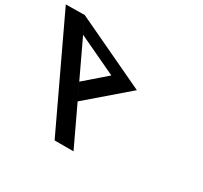

<svg xmlns="http://www.w3.org/2000/svg" viewBox="-495 -1056 1358 1284"><g transform="rotate(30 183.5 -413.5)"><path d="M63.3 -303 -184.5 -827 -329.5 -825 60.5 0H206.5ZM63.3 -303 368.9 -566 -184.5 -827 -127.4 -707 171.9 -566 6.9 -423Z"/></g></svg>

Font: Hussar
Style: BdOpOblFive
Weight: 700
Foundry: Cannot Into Space Fonts
Version: Version 2.00